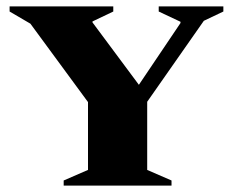

<svg xmlns="http://www.w3.org/2000/svg" viewBox="-20 -580 728 600"><path d="M179 0V-16L255 -49V-261L75 -506L10 -544V-560H334V-544L269 -513V-510L414 -315L544 -508V-512L476 -544V-560H678V-544L617 -515L440 -262V-49L516 -16V0Z"/></svg>

Font: Spectral SC ExtraBold
Style: Regular
Weight: 800
Designer: Jean-Baptiste Levee
Foundry: Production Type
Version: Version 2.001